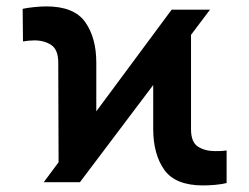

<svg xmlns="http://www.w3.org/2000/svg" viewBox="-20 -558 763 588"><path d="M114 0 159.4 -61.1 158.4 -366.1Q158.4 -405.9 137.1 -420.1Q115.8 -434.3 85.2 -434.3Q76.7 -434.3 67.5 -433.4Q58.2 -432.5 50.4 -431.1L49.4 -530.9Q63.2 -534.1 84.3 -536.2Q105.5 -538.4 121.8 -538.4Q207 -538.4 240.9 -490.4Q274.9 -442.5 274.9 -366.1V-217L505.7 -528.4H623.2L565 -451.3V-162.3Q565 -122.5 586.5 -108.8Q608 -95.2 638.8 -95.2Q647 -95.2 656.1 -95.5Q665.1 -95.9 674 -97.3V2.5Q661.2 6 639.9 8Q618.6 9.9 602.3 9.9Q517 9.9 483.1 -38Q449.2 -85.9 449.2 -163.4V-297.6L224.8 0Z"/></svg>

Font: Interface
Style: Bold
Weight: 700
Designer: Rasmus Andersson
Foundry: rsms
Version: Version 1.8